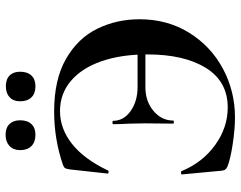

<svg xmlns="http://www.w3.org/2000/svg" viewBox="-107 -743 862 688"><g transform="rotate(-90 324.0 -399.0)"><path d="M71 -15Q63 -19 60 -23.5Q57 -28 56 -39L43 -178Q43 -181 48.5 -181.5Q54 -182 55 -179Q86 -104 148.5 -59Q211 -14 283 -14Q376 -14 424.5 -92Q473 -170 473 -302Q473 -396 448.5 -466.5Q424 -537 378 -576Q332 -615 270 -615Q207 -615 152.5 -572Q98 -529 57 -443Q56 -440 51 -441Q46 -442 46 -444L61 -580Q63 -592 65 -596Q67 -600 76 -604Q168 -636 269 -636Q383 -636 457 -593.5Q531 -551 565 -481.5Q599 -412 599 -330Q599 -230 550.5 -152Q502 -74 421.5 -31Q341 12 247 12Q206 12 152.5 4Q99 -4 71 -15ZM226 -311 225 -364Q223 -402 223 -425Q223 -427 229 -427Q235 -427 235 -425Q235 -387 270 -362Q305 -337 357 -337H563V-309H356Q305 -309 270.5 -280Q236 -251 236 -209Q236 -207 230.5 -207Q225 -207 225 -209ZM130 -758Q130 -782 145 -796Q160 -810 185 -810Q210 -810 223.5 -796Q237 -782 237 -758Q237 -732 223.5 -717.5Q210 -703 185 -703Q159 -703 144.5 -717.5Q130 -732 130 -758ZM305 -758Q305 -782 319.5 -795.5Q334 -809 359 -809Q384 -809 397.5 -795.5Q411 -782 411 -758Q411 -732 397.5 -717.5Q384 -703 359 -703Q333 -703 319 -717.5Q305 -732 305 -758Z"/></g></svg>

Font: Cormorant SC
Style: Bold
Weight: 700
Designer: Christian Thalmann (Catharsis Fonts)
Foundry: Catharsis Fonts
Version: Version 4.000